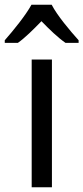

<svg xmlns="http://www.w3.org/2000/svg" viewBox="-55 -786 350 806"><path d="M162 -766H77C53 -722 2 -659 -35 -617V-606H20C51 -628 85 -662 119 -697C153 -662 187 -629 220 -606H275V-617C239 -657 185 -721 162 -766ZM163 0V-536H78V0Z"/></svg>

Font: Noto Sans Lao UI SemCond
Style: Regular
Weight: 400
Width: 4
Designer: Monotype Design Team
Foundry: Monotype Imaging Inc.
Version: Version 2.000